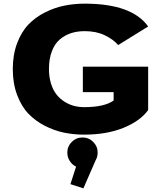

<svg xmlns="http://www.w3.org/2000/svg" viewBox="-20 -726 890 1051"><path d="M791 -361V-123.5Q747.5 -63.5 655.8 -26.2Q564 11 440.5 11Q383.5 11 330.2 0Q277 -11 225.2 -37.5Q173.5 -64 135.2 -104Q97 -144 73.5 -206.8Q50 -269.5 50 -348Q50 -426 73.5 -488.8Q97 -551.5 135 -591.2Q173 -631 225.2 -657.5Q277.5 -684 331.5 -695Q385.5 -706 443.5 -706Q702 -706 791 -581L627 -479.5Q599.5 -511 553 -533.2Q506.5 -555.5 443.5 -555.5Q403 -555.5 369 -544.5Q335 -533.5 307.2 -510Q279.5 -486.5 263.8 -445Q248 -403.5 248 -348Q248 -303.5 259.5 -267.5Q271 -231.5 289.8 -208Q308.5 -184.5 334 -168.8Q359.5 -153 386 -146.2Q412.5 -139.5 440.5 -139.5Q552 -139.5 602 -176V-221.5H433.5V-361ZM514.5 109Q514.5 133.5 503 152.5L436.5 305L365.5 282L396.5 186Q375 176 361.8 155.2Q348.5 134.5 348.5 109Q348.5 75 372.8 50.8Q397 26.5 431.5 26.5Q466 26.5 490.2 50.8Q514.5 75 514.5 109Z"/></svg>

Font: League Mono Wide ExtraBold
Style: Regular
Weight: 800
Width: 8
Designer: Tyler Finck
Foundry: The League of Moveable Type / Tyler Finck
Version: Version 2.210